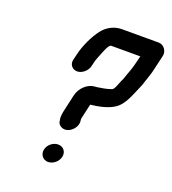

<svg xmlns="http://www.w3.org/2000/svg" viewBox="-129 -784 805 897"><g transform="rotate(20 273.5 -335.5)"><path d="M174 -34C168 -8 185 15 211 15C236 15 260 -5 266 -30C272 -56 255 -78 229 -78C204 -78 180 -59 174 -34ZM290 -390C258 -385 227 -356 218 -318L198 -229C196 -219 195 -208 195 -197L197 -187C197 -175 203 -166 213 -160C245 -140 290 -176 289 -213L288 -223V-229L305 -304C344 -308 388 -317 418 -336C462 -362 479 -423 503 -476L510 -498C514 -511 524 -538 527 -552L546 -634C552 -658 533 -686 507 -686H323C283 -686 248 -664 228 -637C203 -604 177 -551 166 -503L159 -474C153 -450 170 -429 194 -429C218 -429 243 -450 249 -474L256 -503C257 -506 257 -508 259 -511C260 -515 262 -521 266 -530C272 -543 289 -596 303 -596H448L437 -552C434 -539 427 -519 423 -508C416 -491 412 -472 403 -456C399 -447 386 -407 376 -407C359 -401 343 -397 321 -394C320 -394 316 -393 310 -392C304 -392 295 -390 290 -390Z"/></g></svg>

Font: Electronic
Style: BlkIt
Weight: 900
Version: Version 1.011